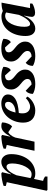

<svg xmlns="http://www.w3.org/2000/svg" viewBox="1068 -1638 752 2963"><g transform="rotate(-90 1444.5 -156.0)"><path d="M353 -432Q332 -432 312.5 -416.5Q293 -401 276 -378Q259 -355 245 -328Q231 -301 222 -279L178 -62Q191 -53 203.5 -49Q216 -45 240 -45Q274 -45 304 -72Q334 -99 356.5 -142Q379 -185 391.5 -239Q404 -293 404 -346Q404 -388 391 -410Q378 -432 353 -432ZM135 133Q152 136 170.5 144.5Q189 153 202 162V200H-4L-17 187L115 -428L57 -442V-476Q73 -483 98 -489.5Q123 -496 150 -501Q177 -506 203 -509Q229 -512 249 -512L269 -500L236 -362H240Q256 -393 276.5 -420.5Q297 -448 320.5 -468.5Q344 -489 371.5 -500.5Q399 -512 430 -512Q481 -512 514.5 -472Q548 -432 548 -360Q548 -279 525 -210.5Q502 -142 462.5 -92.5Q423 -43 368.5 -15.5Q314 12 251 12Q222 12 203.5 7.5Q185 3 165 -8Z M886 -405Q867 -397 843.5 -369Q820 -341 804 -298L740 0H600L689 -429L632 -442V-476Q649 -484 671.5 -490.5Q694 -497 719.5 -501.5Q745 -506 772 -508.5Q799 -511 824 -512L844 -500L818 -376H822Q852 -434 891 -473Q930 -512 982 -512Q996 -512 1010 -509.5Q1024 -507 1036 -500Q1037 -494 1037 -489Q1037 -473 1032 -451.5Q1027 -430 1018 -408Q1009 -386 997 -369Q985 -352 974 -346Z M1308 -455Q1274 -455 1242.5 -418Q1211 -381 1190 -293Q1264 -295 1309.5 -326Q1355 -357 1355 -407Q1355 -427 1344.5 -441Q1334 -455 1308 -455ZM1436 -109Q1425 -89 1404 -67.5Q1383 -46 1355 -28.5Q1327 -11 1293 0.5Q1259 12 1222 12Q1133 12 1083.5 -36.5Q1034 -85 1034 -174Q1034 -243 1056 -304Q1078 -365 1117.5 -411.5Q1157 -458 1211.5 -485Q1266 -512 1331 -512Q1391 -512 1430 -484.5Q1469 -457 1469 -409Q1469 -341 1401.5 -297Q1334 -253 1183 -242Q1180 -228 1178.5 -213.5Q1177 -199 1177 -186Q1177 -129 1206 -98.5Q1235 -68 1280 -68Q1299 -68 1318 -74Q1337 -80 1354.5 -90Q1372 -100 1386.5 -111.5Q1401 -123 1412 -134Z M1708 -110Q1708 -132 1696 -149.5Q1684 -167 1666 -184Q1648 -201 1626.5 -217.5Q1605 -234 1587 -255Q1569 -276 1557 -301.5Q1545 -327 1545 -361Q1545 -437 1599.5 -474.5Q1654 -512 1748 -512Q1764 -512 1783.5 -510.5Q1803 -509 1823 -505Q1843 -501 1861.5 -495.5Q1880 -490 1895 -481Q1895 -478 1895 -474Q1895 -464 1893 -452Q1891 -434 1884.5 -417Q1878 -400 1867.5 -385.5Q1857 -371 1842 -366L1762 -455Q1730 -455 1708.5 -442Q1687 -429 1687 -396Q1687 -374 1699.5 -356Q1712 -338 1730 -321.5Q1748 -305 1770 -288Q1792 -271 1810 -250.5Q1828 -230 1840.5 -204Q1853 -178 1853 -144Q1853 -106 1836 -77Q1819 -48 1789.5 -28Q1760 -8 1719 2Q1678 12 1630 12Q1579 12 1538.5 0.5Q1498 -11 1478 -25Q1477 -57 1489.5 -88Q1502 -119 1526 -136L1623 -45Q1656 -45 1682 -61Q1708 -77 1708 -110Z M2140 -110Q2140 -132 2128 -149.5Q2116 -167 2098 -184Q2080 -201 2058.5 -217.5Q2037 -234 2019 -255Q2001 -276 1989 -301.5Q1977 -327 1977 -361Q1977 -437 2031.5 -474.5Q2086 -512 2180 -512Q2196 -512 2215.5 -510.5Q2235 -509 2255 -505Q2275 -501 2293.5 -495.5Q2312 -490 2327 -481Q2327 -478 2327 -474Q2327 -464 2325 -452Q2323 -434 2316.5 -417Q2310 -400 2299.5 -385.5Q2289 -371 2274 -366L2194 -455Q2162 -455 2140.5 -442Q2119 -429 2119 -396Q2119 -374 2131.5 -356Q2144 -338 2162 -321.5Q2180 -305 2202 -288Q2224 -271 2242 -250.5Q2260 -230 2272.5 -204Q2285 -178 2285 -144Q2285 -106 2268 -77Q2251 -48 2221.5 -28Q2192 -8 2151 2Q2110 12 2062 12Q2011 12 1970.5 0.5Q1930 -11 1910 -25Q1909 -57 1921.5 -88Q1934 -119 1958 -136L2055 -45Q2088 -45 2114 -61Q2140 -77 2140 -110Z M2682 -159Q2669 -127 2649.5 -96.5Q2630 -66 2605 -42Q2580 -18 2550 -3Q2520 12 2485 12Q2433 12 2402 -26Q2371 -64 2371 -139Q2371 -217 2392.5 -284.5Q2414 -352 2453.5 -402.5Q2493 -453 2549 -481.5Q2605 -510 2674 -510Q2700 -510 2718.5 -504Q2737 -498 2758 -489Q2784 -499 2814 -504Q2844 -509 2886 -509L2802 -69H2872V-35Q2862 -27 2845.5 -19Q2829 -11 2809.5 -5Q2790 1 2769.5 5Q2749 9 2731 9Q2696 9 2681 -6Q2666 -21 2666 -37Q2666 -55 2671 -84.5Q2676 -114 2686 -159ZM2558 -68Q2577 -68 2597.5 -85Q2618 -102 2636.5 -127.5Q2655 -153 2670.5 -183.5Q2686 -214 2697 -240L2734 -438Q2722 -446 2711.5 -449.5Q2701 -453 2684 -453Q2644 -453 2612 -426.5Q2580 -400 2558 -357.5Q2536 -315 2524.5 -262Q2513 -209 2513 -156Q2513 -110 2524 -89Q2535 -68 2558 -68Z"/></g></svg>

Font: PTSerif
Style: Bold Italic
Weight: 700
Italic angle: -12°
Designer: A.Korolkova, O.Umpeleva, V.Yefimov
Foundry: ParaType Ltd
Version: Version 1.000W OFL; ttfautohint (v1.2) -l 8 -r 50 -G 200 -x 